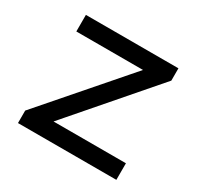

<svg xmlns="http://www.w3.org/2000/svg" viewBox="-150 -877 1084 1053"><g transform="rotate(30 392.5 -350.0)"><path d="M82 0V-79L546 -613L575 -595H108V-700H694V-622L231 -87L202 -105H705V0Z"/></g></svg>

Font: Lexend Giga
Style: Regular
Weight: 400
Designer: Bonnie Shaver-Troup, Thomas Jockin
Foundry: Lexend
Version: Version 1.007